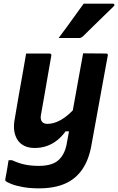

<svg xmlns="http://www.w3.org/2000/svg" viewBox="-20 -831 646 1051"><path d="M123 -538Q156 -538 188 -538Q220 -538 252 -538Q255 -538 257 -536.5Q259 -535 260.5 -532.5Q262 -530 261 -527Q251 -472 242 -418.5Q233 -365 223.5 -311.5Q214 -258 204 -201Q200 -179 209 -166Q218 -153 240 -153Q256 -153 274.5 -158Q293 -163 312.5 -174Q332 -185 353.5 -203Q375 -221 397 -248L377 -112H339Q318 -83 292 -62.5Q266 -42 235.5 -31.5Q205 -21 170 -21Q137 -21 113.5 -32.5Q90 -44 76.5 -64.5Q63 -85 58.5 -112Q54 -139 59 -170Q71 -239 82 -305Q93 -371 106 -440Q110 -465 114.5 -489Q119 -513 123 -538ZM435 -539Q466 -539 498 -538.5Q530 -538 561 -538Q565 -538 567 -536.5Q569 -535 570 -533Q571 -531 570 -527Q554 -437 539.5 -360.5Q525 -284 511.5 -206.5Q498 -129 481 -39Q467 43 430.5 96Q394 149 335.5 174.5Q277 200 193 200Q144 200 105.5 193Q67 186 43 176.5Q19 167 11 160Q10 158 9 155.5Q8 153 9 150Q14 122 18.5 98Q23 74 27 46H46Q83 63 117 70Q151 77 192 77Q230 77 258 68.5Q286 60 304 42Q315 31 323.5 17Q332 3 338 -15Q344 -33 347 -54Q359 -121 370 -180Q381 -239 391 -296Q401 -353 412 -412.5Q423 -472 435 -539ZM438 -811Q481 -811 519 -811Q557 -811 598 -811Q604 -811 606 -806Q608 -801 602 -796Q573 -768 546.5 -742Q520 -716 492.5 -689.5Q465 -663 433 -631Q429 -628 424.5 -625.5Q420 -623 414 -623Q385 -623 356 -623Q327 -623 301 -623Q324 -654 347 -685Q370 -716 392.5 -748Q415 -780 438 -811Z"/></svg>

Font: RecMonoLinear Nerd Font Mono
Style: Bold Italic
Weight: 700
Italic angle: -10°
Monospace: yes
Version: Version 1.085; ttfautohint (v1.8.4.7-5d5b);Nerd Fonts 3.2.1